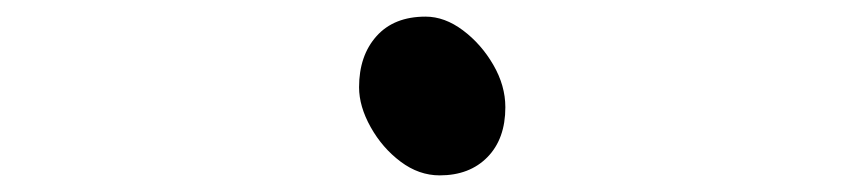

<svg xmlns="http://www.w3.org/2000/svg" viewBox="-20 -485 1040 231"><path d="M509 -274Q484 -274 462 -290.5Q440 -307 426 -332Q412 -357 412 -380Q412 -418 433 -441.5Q454 -465 492 -465Q515 -465 537 -448.5Q559 -432 573.5 -407Q588 -382 588 -356Q588 -318 566.5 -296Q545 -274 509 -274Z"/></svg>

Font: Moon Stars Kai T HW
Style: Regular
Weight: 400
Designer: GuiWonder
Version: Version 1.101